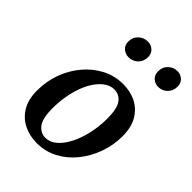

<svg xmlns="http://www.w3.org/2000/svg" viewBox="-217 -840 957 957"><g transform="rotate(45 262.0 -361.0)"><path d="M219 14Q167 14 125 -7Q83 -28 58.5 -69.5Q34 -111 34 -172Q34 -238 55.5 -296.5Q77 -355 115.5 -400.5Q154 -446 205 -472.5Q256 -499 315 -499Q368 -499 408.5 -478Q449 -457 473 -416Q497 -375 497 -313Q497 -249 475.5 -190Q454 -131 416.5 -85Q379 -39 328.5 -12.5Q278 14 219 14ZM230 -35Q257 -35 280 -51.5Q303 -68 321.5 -96Q340 -124 353.5 -160.5Q367 -197 374 -238.5Q381 -280 381 -321Q381 -392 359.5 -420.5Q338 -449 303 -449Q277 -449 254 -433.5Q231 -418 211.5 -390.5Q192 -363 178.5 -326.5Q165 -290 158 -248.5Q151 -207 151 -164Q151 -93 173.5 -64Q196 -35 230 -35ZM240 -612Q217 -612 200 -626.5Q183 -641 183 -667Q183 -698 204 -717Q225 -736 252 -736Q276 -736 292 -721Q308 -706 308 -682Q308 -651 288 -631.5Q268 -612 240 -612ZM448 -612Q426 -612 409.5 -626.5Q393 -641 393 -667Q393 -698 413.5 -717Q434 -736 460 -736Q484 -736 500 -721Q516 -706 516 -682Q516 -651 496 -631.5Q476 -612 448 -612Z"/></g></svg>

Font: Source Serif 4 18pt SemiBold
Style: Italic
Weight: 600
Italic angle: -12°
Designer: Frank Grießhammer
Foundry: Adobe Systems Incorporated
Version: Version 4.004;hotconv 1.0.116;makeotfexe 2.5.65601